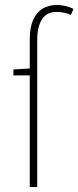

<svg xmlns="http://www.w3.org/2000/svg" viewBox="-20 -754 316 774"><path d="M100 0V-596Q100 -643 113.5 -673.5Q127 -704 151.5 -719Q176 -734 210 -734Q225 -734 243 -730Q261 -726 276 -718L266 -694Q236 -706 208 -706Q168 -706 149 -676Q130 -646 130 -592V0ZM34 -450V-474L100 -478H114V-450Z"/></svg>

Font: Source Sans 3
Style: Regular
Weight: 200
Designer: Paul D. Hunt
Foundry: Adobe
Version: Version 3.046;hotconv 1.0.118;makeotfexe 2.5.65603